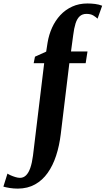

<svg xmlns="http://www.w3.org/2000/svg" viewBox="-152 -835 609 1106"><path d="M122 -589Q129.5 -635 148 -675.8Q166.5 -716.5 195.5 -747.8Q224.5 -779 263.8 -797Q303 -815 351.5 -815Q374 -815 395.8 -812.2Q417.5 -809.5 436.5 -802L410 -727.5Q400 -737 385.2 -746Q370.5 -755 346 -755Q322.5 -755 307.2 -741.2Q292 -727.5 283.2 -700Q274.5 -672.5 269.5 -631.5L257 -538.5H352L341.5 -471H247.5L198 -62.5Q190 4.5 171.2 61.8Q152.5 119 122.5 161.2Q92.5 203.5 50 227.2Q7.5 251 -49 251.5Q-73.5 251.5 -96.5 247.8Q-119.5 244 -132.5 240L-109 165Q-103.5 169 -90.8 174.8Q-78 180.5 -63.2 185Q-48.5 189.5 -37 189.5Q-17 189.5 -2.2 175.2Q12.5 161 22.5 132.5Q32.5 104 38 61.5L102.5 -471H42L49.5 -508.5L114 -537.5Z"/></svg>

Font: Merriweather 60pt ExtraBold
Style: Italic
Weight: 800
Italic angle: -7.8°
Version: Version 2.101